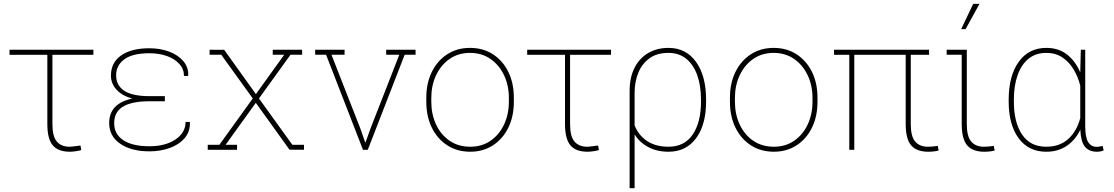

<svg xmlns="http://www.w3.org/2000/svg" viewBox="-20 -791 5883 1014"><path d="M348.6 10.3Q287.1 10.3 258.5 -23.7Q230 -57.6 230 -136.2V-501.5H30.3V-528.3H473.1V-501.5H256.8V-136.2Q256.8 -70.3 280.3 -43.2Q303.7 -16.1 347.2 -16.1Q356.4 -16.1 376.7 -18.8Q397 -21.5 404.8 -22.5V-22.9Q411.6 -23.9 404.8 -22.5L409.2 1.5Q396.5 5.4 379.4 7.8Q362.3 10.3 348.6 10.3Z M768.6 8.3Q673.8 8.3 615.2 -31.7Q556.6 -71.8 556.6 -141.6Q556.6 -244.1 678.2 -270.5Q624 -285.6 595 -317.9Q565.9 -350.1 565.9 -391.6Q565.9 -460.9 620.1 -498.5Q674.3 -536.1 768.6 -536.1Q827.1 -536.1 874.3 -518.1Q921.4 -500 948.5 -467.8Q975.6 -435.5 974.1 -393.1L973.1 -390.1H951.7Q951.7 -425.8 927.5 -452.9Q903.3 -480 862.1 -494.9Q820.8 -509.8 768.6 -509.8Q680.2 -509.8 636.7 -477.8Q593.3 -445.8 593.3 -393.1Q593.3 -340.3 636 -311.8Q678.7 -283.2 770 -283.2H850.6V-256.3H770Q677.2 -256.3 630.1 -228.3Q583 -200.2 583 -140.1Q583 -82.5 631.3 -50.5Q679.7 -18.6 768.6 -18.6Q853.5 -18.6 906.7 -54.4Q960 -90.3 960 -147H981.9L982.9 -144Q984.4 -95.2 955.1 -61.3Q925.8 -27.3 876.5 -9.5Q827.1 8.3 768.6 8.3Z M1077.1 0V-26.4H1138.7L1314.9 -271L1148.4 -502H1086.9V-528.3L1164.1 -527.8L1331.5 -293.9L1481 -502H1420.4V-528.3H1575.7V-502H1514.2L1347.7 -271L1523.9 -26.4H1585.4V0L1508.8 -0.5L1331.1 -248L1171.4 -26.4H1231.9V0Z M1897 0 1702.1 -502H1644.5V-528.3H1799.8V-502H1730.5L1883.3 -111.8L1908.2 -40.5H1911.1L1936.5 -111.8L2088.9 -502H2019.5V-528.3H2174.8V-502H2117.2L1922.4 0Z M2463.4 10.3Q2394.5 10.3 2342.3 -23.4Q2290 -57.1 2260.7 -116.7Q2231.4 -176.3 2231.4 -253.9V-274.4Q2231.4 -352.1 2260.7 -411.4Q2290 -470.7 2342 -504.4Q2394 -538.1 2462.4 -538.1Q2531.2 -538.1 2583.3 -504.4Q2635.3 -470.7 2664.6 -411.4Q2693.8 -352.1 2693.8 -274.4V-253.9Q2693.8 -176.3 2664.6 -116.7Q2635.3 -57.1 2583.3 -23.4Q2531.2 10.3 2463.4 10.3ZM2463.4 -16.1Q2525.4 -16.1 2571.3 -48.1Q2617.2 -80.1 2642.3 -134Q2667.5 -188 2667.5 -253.9V-274.4Q2667.5 -339.4 2642.1 -393.3Q2616.7 -447.3 2570.6 -479.5Q2524.4 -511.7 2462.4 -511.7Q2400.4 -511.7 2354.2 -479.5Q2308.1 -447.3 2283 -393.3Q2257.8 -339.4 2257.8 -274.4V-253.9Q2257.8 -187.5 2283 -133.5Q2308.1 -79.6 2354.2 -47.9Q2400.4 -16.1 2463.4 -16.1Z M3082.5 10.3Q3021 10.3 2992.4 -23.7Q2963.9 -57.6 2963.9 -136.2V-501.5H2764.2V-528.3H3207V-501.5H2990.7V-136.2Q2990.7 -70.3 3014.2 -43.2Q3037.6 -16.1 3081.1 -16.1Q3090.3 -16.1 3110.6 -18.8Q3130.9 -21.5 3138.7 -22.5V-22.9Q3145.5 -23.9 3138.7 -22.5L3143.1 1.5Q3130.4 5.4 3113.3 7.8Q3096.2 10.3 3082.5 10.3Z M3305.2 203.1V-310.5Q3305.2 -382.3 3331.3 -433.3Q3357.4 -484.4 3403.8 -511.2Q3450.2 -538.1 3510.3 -538.1Q3603 -538.1 3656 -464.1Q3709 -390.1 3709 -264.6V-254.4Q3709 -132.3 3656.2 -61Q3603.5 10.3 3510.7 10.3Q3449.2 10.3 3403.3 -14.4Q3357.4 -39.1 3331.5 -81.1V203.1ZM3511.2 -16.1Q3594.7 -16.1 3638.4 -80.6Q3682.1 -145 3682.1 -254.4V-264.6Q3682.1 -337.9 3662.4 -393.6Q3642.6 -449.2 3604.2 -480.5Q3565.9 -511.7 3510.3 -511.7Q3449.2 -511.7 3409.7 -482.9Q3370.1 -454.1 3350.8 -406Q3331.5 -357.9 3331.5 -300.3V-128.9Q3351.6 -77.1 3397 -46.6Q3442.4 -16.1 3511.2 -16.1Z M4066.9 10.3Q3998 10.3 3945.8 -23.4Q3893.6 -57.1 3864.3 -116.7Q3835 -176.3 3835 -253.9V-274.4Q3835 -352.1 3864.3 -411.4Q3893.6 -470.7 3945.6 -504.4Q3997.6 -538.1 4065.9 -538.1Q4134.8 -538.1 4186.8 -504.4Q4238.8 -470.7 4268.1 -411.4Q4297.4 -352.1 4297.4 -274.4V-253.9Q4297.4 -176.3 4268.1 -116.7Q4238.8 -57.1 4186.8 -23.4Q4134.8 10.3 4066.9 10.3ZM4066.9 -16.1Q4128.9 -16.1 4174.8 -48.1Q4220.7 -80.1 4245.8 -134Q4271 -188 4271 -253.9V-274.4Q4271 -339.4 4245.6 -393.3Q4220.2 -447.3 4174.1 -479.5Q4127.9 -511.7 4065.9 -511.7Q4003.9 -511.7 3957.8 -479.5Q3911.6 -447.3 3886.5 -393.3Q3861.3 -339.4 3861.3 -274.4V-253.9Q3861.3 -187.5 3886.5 -133.5Q3911.6 -79.6 3957.8 -47.9Q4003.9 -16.1 4066.9 -16.1Z M4881.8 10.3Q4820.3 10.3 4791.7 -23.7Q4763.2 -57.6 4763.2 -136.2V-501.5H4491.7V0H4465.3V-501.5H4384.8V-528.3H4886.7V-501.5H4790V-136.2Q4790 -70.3 4813.5 -43.2Q4836.9 -16.1 4880.4 -16.1Q4893.6 -16.1 4903.8 -17.1Q4914.1 -18.1 4932.6 -20.5L4937 3.9Q4915 10.3 4881.8 10.3Z M5177.7 10.3Q5116.2 10.3 5087.6 -23.7Q5059.1 -57.6 5059.1 -136.2V-502H4979.5V-528.3H5085.9V-136.2Q5085.9 -70.3 5109.4 -43.2Q5132.8 -16.1 5176.3 -16.1Q5189.5 -16.1 5199.7 -17.1Q5210 -18.1 5228.5 -20.5L5232.9 3.9Q5210.9 10.3 5177.7 10.3ZM5056.2 -637.2 5119.6 -770.5H5152.8L5079.6 -637.2Z M5505.4 10.3Q5412.1 10.3 5359.6 -61Q5307.1 -132.3 5307.1 -254.4V-264.6Q5307.1 -390.1 5359.9 -464.1Q5412.6 -538.1 5506.3 -538.1Q5569.8 -538.1 5614.5 -503.7Q5659.2 -469.2 5685.1 -408.7L5688 -528.3H5711.4V-124.5Q5711.4 -64.9 5727.1 -40.3Q5742.7 -15.6 5771.5 -15.6Q5779.3 -15.6 5784.9 -16.6Q5790.5 -17.6 5803.2 -20.5L5808.6 3.4Q5793.9 10.3 5772.9 10.3Q5730.5 10.3 5709.2 -16.8Q5688 -43.9 5685.5 -106Q5660.2 -52.7 5614.5 -21.2Q5568.8 10.3 5505.4 10.3ZM5504.9 -16.1Q5577.1 -16.1 5622.1 -57.4Q5667 -98.6 5685.1 -167.5V-338.9Q5673.3 -385.3 5649.9 -424.6Q5626.5 -463.9 5590.6 -487.8Q5554.7 -511.7 5505.9 -511.7Q5449.7 -511.7 5411.6 -480.5Q5373.5 -449.2 5354 -393.6Q5334.5 -337.9 5334.5 -264.6V-254.4Q5334.5 -145 5377.7 -80.6Q5420.9 -16.1 5504.9 -16.1Z"/></svg>

Font: Roboto Slab Thin
Style: Regular
Weight: 100
Designer: Google
Version: Version 2.000; ttfautohint (v1.8.1.43-b0c9)